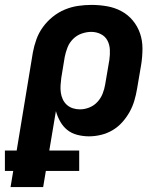

<svg xmlns="http://www.w3.org/2000/svg" viewBox="-56 -548 676 783"><path d="M-13 215 -2 149H-36V66H12L78 -334Q83 -361 92.5 -387.5Q102 -414 119 -437.5Q136 -461 159 -479.5Q182 -498 208.5 -509Q235 -520 262.5 -524Q290 -528 317 -528Q349 -528 380.5 -522.5Q412 -517 439 -502.5Q466 -488 485.5 -464.5Q505 -441 515 -412Q525 -383 525 -350.5Q525 -318 520 -286L503 -186Q499 -162 492 -138Q485 -114 472.5 -91.5Q460 -69 442.5 -49.5Q425 -30 403 -17Q381 -4 356 2Q331 8 307 8Q283 8 259.5 2Q236 -4 218.5 -18Q201 -32 189.5 -52.5Q178 -73 172 -95L145 66H267V149H131L120 215ZM270 -102Q289 -102 308 -109.5Q327 -117 341 -132Q355 -147 362.5 -166Q370 -185 373 -204L390 -304Q393 -325 392 -345.5Q391 -366 382 -383Q373 -400 355 -409Q337 -418 316 -418Q297 -418 277 -411Q257 -404 242 -389Q227 -374 219.5 -355Q212 -336 208 -316L194 -231Q192 -216 191 -200.5Q190 -185 192 -170.5Q194 -156 200 -143Q206 -130 216.5 -120.5Q227 -111 241 -106.5Q255 -102 270 -102Z"/></svg>

Font: Iosevka SS04 XBd Ex
Style: Italic
Weight: 800
Width: 7
Italic angle: -9°
Monospace: yes
Designer: Belleve Invis
Foundry: Belleve Invis
Version: Version 19.0.0; ttfautohint (v1.8.4)